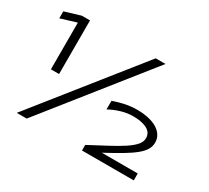

<svg xmlns="http://www.w3.org/2000/svg" viewBox="-132 -888 1202 1104"><g transform="rotate(30 468.5 -335.5)"><path d="M513.2 0V-37.1Q581.1 -73.2 634 -101.3Q687 -129.4 723.1 -153.3Q759.3 -177.2 778.1 -199.2Q796.9 -221.2 796.9 -246.1Q796.9 -257.8 791.7 -270.5Q786.6 -283.2 772.5 -293.7Q758.3 -304.2 733.2 -311Q708 -317.9 668 -317.9Q631.8 -317.9 592 -306.2Q552.2 -294.4 517.1 -274.9V-332Q554.7 -345.7 593.5 -353.8Q632.3 -361.8 671.9 -361.8Q711.4 -361.8 745.1 -354.5Q778.8 -347.2 803.2 -332.8Q827.6 -318.4 841.3 -297.4Q855 -276.4 855 -249Q855 -224.1 842 -202.1Q829.1 -180.2 800.8 -157Q772.5 -133.8 727.3 -106.9Q682.1 -80.1 618.2 -45.9H856.9V0ZM125 -314.9V-625L20 -592.8V-639.2L125 -670.9H179.2V-314.9ZM146 0H80.1L615.2 -670.9H680.2Z"/></g></svg>

Font: Syncopate
Style: Regular
Weight: 300
Width: 7
Designer: Astigmatic (AOETI)
Foundry: Astigmatic (AOETI)
Version: Version 001.000